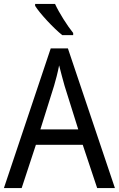

<svg xmlns="http://www.w3.org/2000/svg" viewBox="-20 -964 610 984"><path d="M262 -944H160V-934C184 -895 255 -819 299 -784H355V-795C325 -832 283 -898 262 -944ZM478 0H569L328 -716H240L0 0H91L164 -222H404ZM311 -524 381 -301H187L257 -524C265 -551 276 -592 283 -629C289 -602 305 -547 311 -524Z"/></svg>

Font: Noto Sans Malayalam SemiCondensed
Style: Regular
Weight: 400
Width: 4
Designer: Jelle Bosma - Monotype Design Team
Foundry: Monotype Imaging Inc.
Version: Version 2.104